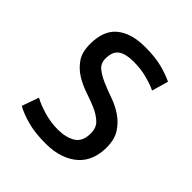

<svg xmlns="http://www.w3.org/2000/svg" viewBox="-152 -612 725 725"><g transform="rotate(45 210.5 -250.0)"><path d="M297 -136Q297 -166 279 -183Q261 -200 234.5 -211.5Q208 -223 176.5 -233.5Q145 -244 118.5 -260.5Q92 -277 74 -303Q56 -329 56 -373Q56 -445 97 -478.5Q138 -512 211 -512Q265 -512 301.5 -502.5Q338 -493 365 -480L346 -414Q323 -425 290.5 -433.5Q258 -442 221 -442Q177 -442 156.5 -427Q136 -412 136 -375Q136 -349 154 -334.5Q172 -320 198.5 -308.5Q225 -297 256.5 -286Q288 -275 314.5 -257Q341 -239 359 -211.5Q377 -184 377 -139Q377 -107 366.5 -79Q356 -51 334 -31Q312 -11 279.5 0.5Q247 12 203 12Q146 12 106 1Q66 -10 39 -25L63 -93Q86 -80 123 -69Q160 -58 198 -58Q241 -58 269 -75Q297 -92 297 -136Z"/></g></svg>

Font: PT Sans
Style: Regular
Weight: 400
Designer: A.Korolkova, O.Umpeleva, V.Yefimov
Foundry: ParaType Ltd
Version: Version 2.003